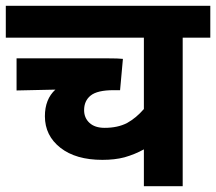

<svg xmlns="http://www.w3.org/2000/svg" viewBox="-20 -642 745 662"><path d="M705.1 -512.2H609.9V0H476.1V-127Q445.3 -109.9 409.2 -99.6Q376 -90.8 333 -90.8Q241.7 -90.8 188.5 -132.3Q134.8 -174.3 134.8 -241.2Q134.8 -299.8 170.9 -333L37.1 -330.1V-440.9H346.2Q371.1 -440.9 382.8 -440.4Q400.4 -439.5 403.8 -439L394 -331.1H372.1Q315.4 -331.1 292.5 -312.5Q270 -294.4 270 -262.2Q270 -235.4 288.6 -218.3Q307.1 -201.2 340.8 -201.2Q385.7 -201.2 418 -217.8Q449.7 -235.4 476.1 -266.1V-512.2H0V-622.1H705.1Z"/></svg>

Font: Droid Sans Thai
Style: Bold
Weight: 700
Designer: Steve Matteson
Foundry: Ascender Corporation
Version: Version 1.00